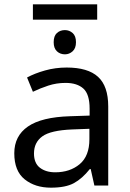

<svg xmlns="http://www.w3.org/2000/svg" viewBox="-20 -857 601 887"><path d="M429 -837V-766H132V-837ZM280 -718Q300 -718 315.5 -704.5Q331 -691 331 -662Q331 -634 315.5 -620Q300 -606 280 -606Q258 -606 243 -620Q228 -634 228 -662Q228 -691 243 -704.5Q258 -718 280 -718ZM288 -545Q386 -545 433 -502Q480 -459 480 -365V0H416L399 -76H395Q360 -32 321.5 -11Q283 10 215 10Q142 10 94 -28.5Q46 -67 46 -149Q46 -229 109 -272.5Q172 -316 303 -320L394 -323V-355Q394 -422 365 -448Q336 -474 283 -474Q241 -474 203 -461.5Q165 -449 132 -433L105 -499Q140 -518 188 -531.5Q236 -545 288 -545ZM314 -259Q214 -255 175.5 -227Q137 -199 137 -148Q137 -103 164.5 -82Q192 -61 235 -61Q303 -61 348 -98.5Q393 -136 393 -214V-262Z"/></svg>

Font: RS Noto Sans
Style: Regular
Weight: 400
Designer: Monotype Design Team
Foundry: Monotype Imaging Inc.
Version: Version 3.10